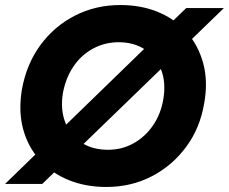

<svg xmlns="http://www.w3.org/2000/svg" viewBox="-37 -732 911 764"><path d="M-17 0 704 -700H854L131 0ZM386 12Q303 12 235 -16Q167 -44 120.5 -96Q74 -148 55 -218.5Q36 -289 50 -375Q68 -476 123 -551.5Q178 -627 260.5 -669.5Q343 -712 442 -712Q525 -712 592.5 -684Q660 -656 706 -604Q752 -552 771.5 -480.5Q791 -409 776 -324Q760 -224 704.5 -148.5Q649 -73 567 -30.5Q485 12 386 12ZM393 -136Q448 -136 494 -161.5Q540 -187 571.5 -232.5Q603 -278 613 -338Q624 -404 604 -455Q584 -506 540 -535Q496 -564 435 -564Q380 -564 333 -538.5Q286 -513 255 -467Q224 -421 213 -360Q203 -295 223 -244Q243 -193 287 -164.5Q331 -136 393 -136Z"/></svg>

Font: Figtree ExtraBold
Style: Italic
Weight: 800
Italic angle: -9.5°
Foundry: Erik Kennedy
Version: Version 2.001;gftools[0.9.30]